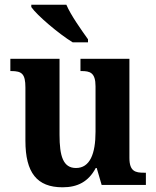

<svg xmlns="http://www.w3.org/2000/svg" viewBox="-20 -786 664 816"><path d="M289 -606H354V-619C327 -657 281 -721 262 -766H113V-756C137 -721 230 -642 289 -606ZM246 10C310 10 356 -14 387 -72H391L412 0H600V-52H592C556 -52 530 -57 530 -115V-536H322V-484H326C362 -484 386 -478 386 -419V-226C386 -132 362 -72 303 -72C248 -72 233 -123 233 -213V-536H24V-484H28C73 -484 88 -472 88 -414V-188C88 -52 137 10 246 10Z"/></svg>

Font: Noto Serif Hebrew SemiCondensed
Style: Bold
Weight: 700
Width: 4
Designer: Monotype Design Team
Foundry: Monotype Imaging Inc.
Version: Version 2.004